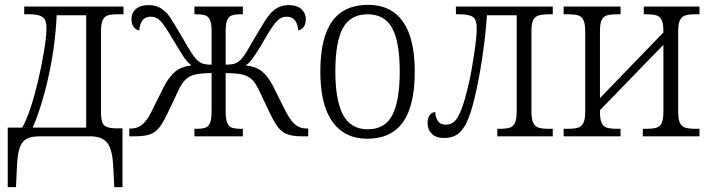

<svg xmlns="http://www.w3.org/2000/svg" viewBox="-20 -563 2932 793"><path d="M12 -36H72Q105 -95 136 -224Q150 -282 161 -347Q172 -412 172 -446Q172 -481 156 -492.5Q140 -504 103 -504H80V-536H490V-504H468Q440 -504 425.5 -499.5Q411 -495 404 -479.5Q397 -464 397 -433V-102Q397 -62 407.5 -48.5Q418 -35 451 -33H486V210H452L448 130Q445 56 424 28.5Q403 1 356 0H144Q108 0 89 11Q70 22 61 48.5Q52 75 50 126L46 210H12ZM336 -36V-500H214Q209 -380 182 -254.5Q155 -129 115 -36Z M514 -32H519Q549 -32 570 -50.5Q591 -69 612 -115L658 -207Q679 -247 704 -267.5Q729 -288 771 -293Q754 -305 740 -326Q726 -347 692 -404Q662 -455 644.5 -474.5Q627 -494 602 -494Q580 -494 568.5 -479Q557 -464 555 -437Q541 -440 532 -452Q523 -464 523 -484Q523 -510 541.5 -526Q560 -542 593 -542Q624 -542 645.5 -528Q667 -514 681 -493.5Q695 -473 723 -425L739 -398Q774 -336 790 -319Q803 -306 815.5 -301Q828 -296 854 -296V-433Q854 -465 847.5 -480Q841 -495 828 -499.5Q815 -504 790 -504H783V-536H983V-504H977Q951 -504 938 -499.5Q925 -495 918.5 -480.5Q912 -466 912 -435V-296Q939 -296 951.5 -301Q964 -306 977 -319Q991 -334 1025 -395Q1034 -409 1043 -425Q1070 -471 1085 -492.5Q1100 -514 1121.5 -528Q1143 -542 1174 -542Q1206 -542 1224.5 -525.5Q1243 -509 1243 -484Q1243 -446 1212 -437Q1207 -494 1164 -494Q1140 -494 1121.5 -473.5Q1103 -453 1075 -404Q1073 -400 1069.5 -395Q1066 -390 1063 -383Q1038 -342 1024.5 -323Q1011 -304 995 -293Q1037 -288 1062 -268Q1087 -248 1108 -207L1154 -115Q1176 -69 1197 -50.5Q1218 -32 1247 -32H1253V0H1230Q1189 0 1166.5 -8.5Q1144 -17 1128.5 -37Q1113 -57 1093 -99L1049 -192Q1035 -221 1019.5 -235.5Q1004 -250 979.5 -255.5Q955 -261 912 -261V-103Q912 -71 918.5 -55.5Q925 -40 938 -35.5Q951 -31 977 -31H983V0H783V-31H790Q816 -31 829 -36Q842 -41 848 -56.5Q854 -72 854 -105V-261Q812 -261 787.5 -255.5Q763 -250 747.5 -235.5Q732 -221 718 -192L674 -99Q654 -57 638 -36.5Q622 -16 599.5 -8Q577 0 536 0H514Z M1303 -268Q1303 -407 1352 -475Q1401 -543 1500 -543Q1595 -543 1644 -474Q1693 -405 1693 -268Q1693 -126 1644 -58Q1595 10 1497 10Q1404 10 1353.5 -59.5Q1303 -129 1303 -268ZM1631 -268Q1631 -389 1600 -446.5Q1569 -504 1498 -504Q1427 -504 1396 -446.5Q1365 -389 1365 -268Q1365 -148 1397 -88.5Q1429 -29 1499 -29Q1570 -29 1600.5 -88Q1631 -147 1631 -268Z M1746 -56Q1746 -75 1755 -87.5Q1764 -100 1778 -100Q1778 -79 1788.5 -63.5Q1799 -48 1821 -48Q1842 -48 1856.5 -61Q1871 -74 1885.5 -110.5Q1900 -147 1916 -218Q1927 -263 1938 -337.5Q1949 -412 1949 -445Q1949 -482 1933 -493Q1917 -504 1878 -504H1863V-536H2263V-504H2250Q2221 -504 2205.5 -499.5Q2190 -495 2182.5 -480.5Q2175 -466 2175 -436V-102Q2175 -71 2182.5 -55.5Q2190 -40 2205 -35.5Q2220 -31 2248 -31H2263V0H2034V-31H2041Q2070 -31 2085 -35.5Q2100 -40 2107 -55.5Q2114 -71 2114 -102V-500H1991Q1986 -418 1971.5 -322.5Q1957 -227 1939 -154Q1924 -92 1907.5 -57.5Q1891 -23 1869 -8Q1847 7 1814 7Q1782 7 1764 -10Q1746 -27 1746 -56Z M2308 -31H2323Q2352 -31 2367 -35.5Q2382 -40 2389.5 -55.5Q2397 -71 2397 -102V-433Q2397 -464 2390 -479.5Q2383 -495 2368 -499.5Q2353 -504 2324 -504H2308V-536H2543V-504H2532Q2502 -504 2487 -499.5Q2472 -495 2465 -480.5Q2458 -466 2458 -434V-158L2720 -429V-434Q2720 -465 2713 -480Q2706 -495 2691 -499.5Q2676 -504 2647 -504H2639V-536H2869V-504H2856Q2826 -504 2811 -499.5Q2796 -495 2788.5 -480Q2781 -465 2781 -433V-102Q2781 -70 2788.5 -55Q2796 -40 2811 -35.5Q2826 -31 2856 -31H2869V0H2635V-31H2647Q2676 -31 2691 -35.5Q2706 -40 2713 -55Q2720 -70 2720 -102V-378L2458 -108V-102Q2458 -70 2465 -55Q2472 -40 2487 -35.5Q2502 -31 2532 -31H2543V0H2308Z"/></svg>

Font: Noto Serif NarrowLight
Style: Regular
Weight: 300
Width: 4
Designer: Monotype Design Team
Foundry: Monotype Imaging Inc.
Version: Version 1.001